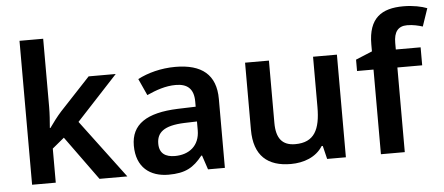

<svg xmlns="http://www.w3.org/2000/svg" viewBox="-51 -976 2335 1010"><g transform="rotate(-5 1116.5 -470.5)"><path d="M206 -492V-853H81V-93H206V-273L269 -325L437 -93H584L353 -401L570 -635H427L267 -464C245 -440 220 -406 203 -382H200C203 -417 206 -458 206 -492Z M885 -645C810 -645 739 -626 686 -598L726 -510C775 -532 825 -550 879 -550C939 -550 974 -523 974 -454V-427L880 -424C713 -418 632 -363 632 -251C632 -136 704 -83 801 -83C891 -83 934 -109 981 -168H985L1010 -93H1099V-457C1099 -585 1025 -645 885 -645ZM908 -347 974 -349V-303C974 -220 917 -178 843 -178C794 -178 761 -198 761 -250C761 -308 797 -343 908 -347Z M1738 -635H1612V-370C1612 -251 1580 -185 1479 -185C1410 -185 1379 -225 1379 -306V-635H1253V-281C1253 -143 1325 -83 1447 -83C1515 -83 1581 -107 1616 -163H1622L1639 -93H1738Z M2180 -540V-635H2049V-670C2049 -726 2070 -757 2119 -757C2151 -757 2178 -750 2201 -743L2233 -837C2205 -848 2160 -858 2108 -858C1993 -858 1923 -812 1923 -673V-636L1836 -600V-540H1923V-93H2049V-540Z"/></g></svg>

Font: Noto Sans Kannada UI SemiBold
Style: Regular
Weight: 600
Designer: Jelle Bosma - Monotype Design Team
Foundry: Monotype Imaging Inc.
Version: Version 2.005